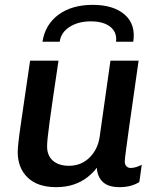

<svg xmlns="http://www.w3.org/2000/svg" viewBox="-20 -761 640 791"><path d="M211 10Q135 10 94 -29.5Q53 -69 53 -135Q53 -148 56 -175.5Q59 -203 65.5 -247.5Q72 -292 81.5 -357.5Q91 -423 104 -511H221Q208 -424 199 -362.5Q190 -301 184.5 -260Q179 -219 176.5 -195Q174 -171 174 -158Q174 -120 198 -99Q222 -78 264 -78Q315 -78 349.5 -112.5Q384 -147 391 -200L435 -511H551Q541 -438 530.5 -367Q520 -296 512 -237.5Q504 -179 499 -141.5Q494 -104 494 -96Q494 -83 501 -76Q508 -69 518 -69Q538 -69 564 -82L554 -11Q538 -1 518 4.5Q498 10 472 10Q426 10 403.5 -11.5Q381 -33 379 -70Q364 -50 341 -31.5Q318 -13 285.5 -1.5Q253 10 211 10ZM155 -589Q166 -660 221 -700.5Q276 -741 362 -741Q448 -741 494 -700.5Q540 -660 529 -589H458Q463 -627 435 -650Q407 -673 354 -673Q302 -673 266.5 -650Q231 -627 226 -589Z"/></svg>

Font: Chivo Mono Medium Medium
Style: Italic
Weight: 500
Italic angle: -8.05°
Monospace: yes
Version: Version 1.008